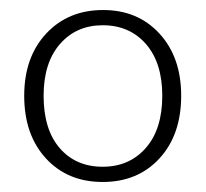

<svg xmlns="http://www.w3.org/2000/svg" viewBox="-20 -714 415 387"><path d="M28.8 -521Q28.8 -598.6 73 -646.2Q117.2 -693.8 188 -693.8Q257.8 -693.8 301.5 -646.2Q345.2 -598.6 345.2 -521Q345.2 -442.4 301.5 -394.8Q257.8 -347.2 187 -347.2Q116.2 -347.2 72.5 -394.8Q28.8 -442.4 28.8 -521ZM307.1 -521Q307.1 -587.4 274.2 -625.2Q241.2 -663.1 187 -663.1Q133.8 -663.1 100.8 -625.2Q67.9 -587.4 67.9 -521Q67.9 -453.1 100.3 -415.5Q132.8 -377.9 187 -377.9Q240.7 -377.9 273.9 -415.8Q307.1 -453.6 307.1 -521Z"/></svg>

Font: SVN-Poppins ExtraLight
Style: Regular
Weight: 200
Designer: Ninad Kale (Devanagari), Jonny Pinhorn (Latin)
Foundry: Indian Type Foundry
Version: Version 3.002 2017